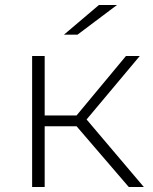

<svg xmlns="http://www.w3.org/2000/svg" viewBox="-20 -745 608 765"><path d="M285 -242H158V0H108V-522H158V-285H285L482 -522H537L325 -269L553 0H493ZM374 -725H446L289 -607H235Z"/></svg>

Font: Goldbeck Next Light
Style: Regular
Weight: 300
Designer: Julieta Ulanovsky
Foundry: Julieta Ulanovsky
Version: Version 7.200